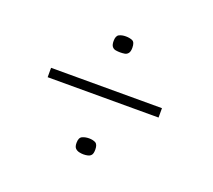

<svg xmlns="http://www.w3.org/2000/svg" viewBox="-70 -443 576 519"><g transform="rotate(20 217.5 -183.5)"><path d="M51 -204H370V-177H51ZM185 -37Q185 -52 193.5 -56Q202 -60 213 -60Q224 -60 231.5 -56Q239 -52 239 -37Q239 -26 235.5 -21.5Q232 -17 226 -15.5Q220 -14 213 -14Q207 -14 200.5 -15.5Q194 -17 189.5 -21.5Q185 -26 185 -37ZM185 -330Q185 -345 193 -349Q201 -353 212 -353Q223 -353 231 -349.5Q239 -346 239 -330Q239 -319 235 -314Q231 -309 225 -308Q219 -307 212 -307Q206 -307 199.5 -308Q193 -309 189 -314Q185 -319 185 -330Z"/></g></svg>

Font: Genos Thin Light
Style: Regular
Weight: 300
Version: Version 1.010